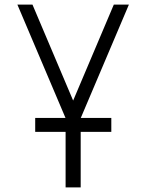

<svg xmlns="http://www.w3.org/2000/svg" viewBox="-20 -638 640 840"><path d="M134 -61V-122H467V-61ZM267 182V-121L56 -618H122L300 -198L478 -618H544L333 -121V182Z"/></svg>

Font: Victor Mono Light
Style: Regular
Weight: 300
Monospace: yes
Designer: Rune Bjørnerås
Version: Version 1.561;gftools[0.9.30]